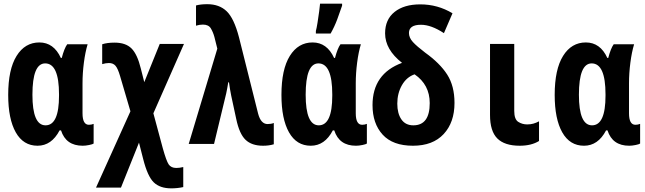

<svg xmlns="http://www.w3.org/2000/svg" viewBox="-20 -790 3540 1054"><path d="M307 -74H315Q342 10 434 10Q450 10 469.5 6Q489 2 494 -2V-110Q482 -105 468 -105Q433 -105 433 -168V-333Q433 -388 440.5 -446Q448 -504 461 -547H349Q333 -525 319 -472H314Q275 -557 196 -557Q117 -557 71 -483Q25 -409 25 -269Q25 -137 66.5 -63.5Q108 10 186 10Q263 10 307 -74ZM158 -270Q158 -442 228 -442Q304 -442 304 -272V-265Q304 -102 230 -102Q158 -102 158 -270Z M986 237V127Q966 132 948 132Q919 132 906 112.5Q893 93 874 25L822 -168L990 -549H857L772 -339L753 -414Q734 -492 702 -524Q670 -556 609 -556Q568 -556 541 -547V-438Q561 -444 578 -444Q601 -444 614 -429Q627 -414 639 -373L696 -179L507 240H644L743 -7L766 83Q790 178 824 211Q858 244 920 244Q954 244 986 237Z M1483 2V-115Q1469 -109 1449 -109Q1412 -109 1397 -166L1292 -585Q1265 -689 1224.5 -728Q1184 -767 1118 -767Q1081 -767 1056 -760V-649Q1075 -655 1094 -655Q1125 -655 1137.5 -634Q1150 -613 1157 -587L1173 -523L1016 0H1155L1222 -278Q1225 -291 1227.5 -306Q1230 -321 1233 -338H1237Q1242 -301 1249 -266L1277 -136Q1294 -55 1328 -22.5Q1362 10 1424 10Q1457 10 1483 2Z M1795 -606Q1816 -643 1831 -683Q1846 -723 1858 -759V-770H1737Q1736 -757 1732 -726.5Q1728 -696 1723 -665Q1718 -634 1714 -620V-606ZM1807 -74H1815Q1842 10 1934 10Q1950 10 1969.5 6Q1989 2 1994 -2V-110Q1982 -105 1968 -105Q1933 -105 1933 -168V-333Q1933 -388 1940.5 -446Q1948 -504 1961 -547H1849Q1833 -525 1819 -472H1814Q1775 -557 1696 -557Q1617 -557 1571 -483Q1525 -409 1525 -269Q1525 -137 1566.5 -63.5Q1608 10 1686 10Q1763 10 1807 -74ZM1658 -270Q1658 -442 1728 -442Q1804 -442 1804 -272V-265Q1804 -102 1730 -102Q1658 -102 1658 -270Z M2475 -225Q2475 -318 2435 -380.5Q2395 -443 2314 -501Q2268 -536 2246.5 -559.5Q2225 -583 2225 -609Q2225 -654 2291 -654Q2347 -654 2417 -608L2464 -717Q2383 -766 2287 -766Q2198 -766 2146 -724.5Q2094 -683 2094 -607Q2094 -518 2187 -445Q2025 -385 2025 -213Q2025 -112 2080.5 -51Q2136 10 2247 10Q2356 10 2415.5 -54Q2475 -118 2475 -225ZM2161 -221Q2161 -278 2186.5 -322.5Q2212 -367 2256 -382Q2339 -325 2339 -224Q2339 -102 2249 -102Q2206 -102 2183.5 -134.5Q2161 -167 2161 -221Z M2939 -16V-124Q2924 -116 2908.5 -111.5Q2893 -107 2874 -107Q2847 -107 2825 -121Q2803 -135 2803 -181V-549H2670V-159Q2670 -70 2710 -30Q2750 10 2833 10Q2897 10 2939 -16Z M3307 -74H3315Q3342 10 3434 10Q3450 10 3469.5 6Q3489 2 3494 -2V-110Q3482 -105 3468 -105Q3433 -105 3433 -168V-333Q3433 -388 3440.5 -446Q3448 -504 3461 -547H3349Q3333 -525 3319 -472H3314Q3275 -557 3196 -557Q3117 -557 3071 -483Q3025 -409 3025 -269Q3025 -137 3066.5 -63.5Q3108 10 3186 10Q3263 10 3307 -74ZM3158 -270Q3158 -442 3228 -442Q3304 -442 3304 -272V-265Q3304 -102 3230 -102Q3158 -102 3158 -270Z"/></svg>

Font: Noto Sans Mono UI Condensed ExtraBold
Style: Regular
Weight: 800
Width: 3
Designer: Monotype Design team
Foundry: Monotype Imaging Inc.
Version: 1.000